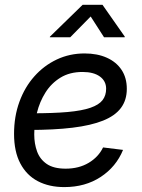

<svg xmlns="http://www.w3.org/2000/svg" viewBox="-20 -762 589 794"><path d="M246.1 11.7Q183.1 11.7 136.5 -12.7Q89.8 -37.1 64 -86.2Q38.1 -135.3 38.1 -208.5Q38.1 -280.3 60.3 -341.1Q82.5 -401.9 122.3 -446.5Q162.1 -491.2 215.1 -516.1Q268.1 -541 329.6 -541Q382.3 -541 421.6 -523.4Q460.9 -505.9 482.7 -473.1Q504.4 -440.4 504.4 -394.5Q504.4 -348.1 480.2 -315.7Q456.1 -283.2 406.2 -263.2Q356.4 -243.2 280 -233.9Q203.6 -224.6 99.1 -224.6L110.8 -293.5Q200.2 -293.5 259.8 -298.8Q319.3 -304.2 354.2 -316.4Q389.2 -328.6 404.1 -347.9Q418.9 -367.2 418.9 -395Q418.9 -426.8 393.1 -445.6Q367.2 -464.4 321.3 -464.4Q268.1 -464.4 230 -440.9Q191.9 -417.5 168 -379.4Q144 -341.3 132.8 -295.9Q121.6 -250.5 121.6 -206.1Q121.6 -168 133.3 -135.7Q145 -103.5 173.3 -84Q201.7 -64.5 251.5 -64.5Q306.2 -64.5 346.7 -88.6Q387.2 -112.8 406.2 -152.3L488.8 -142.1Q460.4 -72.3 396.5 -30.3Q332.5 11.7 246.1 11.7ZM270.5 -607.9H186L186.5 -610.4L321.8 -742.2H403.8L496.1 -610.4L495.6 -607.9H410.2L355 -693.8Z"/></svg>

Font: Inter 24pt
Style: Italic
Weight: 400
Italic angle: -9.3988°
Designer: Rasmus Andersson
Foundry: rsms
Version: Version 4.001;git-66647c0bb